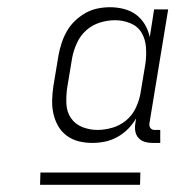

<svg xmlns="http://www.w3.org/2000/svg" viewBox="-20 -713 540 532"><path d="M236 -317Q216 -317 198 -321.5Q180 -326 165 -337Q150 -348 141 -364Q132 -380 128 -398Q124 -416 124.5 -435.5Q125 -455 128 -475L142 -559Q145 -576 150.5 -593Q156 -610 165 -626Q174 -642 187.5 -655Q201 -668 217 -677Q233 -686 250.5 -689.5Q268 -693 285 -693Q305 -693 324 -688Q343 -683 357.5 -672Q372 -661 381.5 -645Q391 -629 395 -610L407 -687H446L394 -371Q393 -363 397 -358Q401 -353 408 -353H424V-317H402Q391 -317 381 -320Q371 -323 364 -330.5Q357 -338 355 -349Q353 -360 355 -371L357 -385Q348 -369 334.5 -355.5Q321 -342 304.5 -333Q288 -324 270.5 -320.5Q253 -317 236 -317ZM250 -353Q270 -353 291 -359Q312 -365 329 -379Q346 -393 355.5 -412.5Q365 -432 369 -453L383 -537Q386 -559 384.5 -581.5Q383 -604 372.5 -622Q362 -640 341.5 -648.5Q321 -657 299 -657Q278 -657 257 -650.5Q236 -644 219.5 -629.5Q203 -615 193.5 -594.5Q184 -574 180 -553L166 -469Q163 -447 164 -425Q165 -403 176.5 -386Q188 -369 208 -361Q228 -353 250 -353ZM91 -201 92 -235H369L368 -201Z"/></svg>

Font: Iosevka Term Curly Extralight
Style: Italic
Weight: 200
Italic angle: -9°
Designer: Belleve Invis
Foundry: Belleve Invis
Version: Version 32.3.0